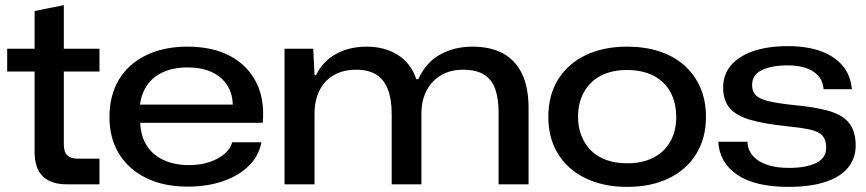

<svg xmlns="http://www.w3.org/2000/svg" viewBox="-20 -719 3380 749"><path d="M241 0Q178 0 146.5 -31.5Q115 -63 115 -125V-440H8V-529H115V-676L229 -699V-529H368V-440H229V-155Q229 -126 242.5 -113Q256 -100 284 -100H368V0Z M712 9Q618 9 549.5 -25Q481 -59 444 -119.5Q407 -180 407 -262Q407 -347 444 -408.5Q481 -470 550 -503.5Q619 -537 711 -537Q810 -537 878 -500.5Q946 -464 979.5 -398Q1013 -332 1005 -240H527Q529 -188 552.5 -151Q576 -114 618.5 -94.5Q661 -75 717 -75Q780 -75 827 -99.5Q874 -124 886 -164H1000Q990 -111 950.5 -72Q911 -33 849.5 -12Q788 9 712 9ZM525 -301 519 -311H896L888 -302Q889 -351 867 -385.5Q845 -420 805.5 -438Q766 -456 711 -456Q656 -456 615 -437Q574 -418 551.5 -383Q529 -348 525 -301Z M1090 0V-529H1202L1207 -426H1213Q1239 -480 1291 -508.5Q1343 -537 1410 -537Q1482 -537 1533 -504Q1584 -471 1604 -410H1612Q1641 -475 1696.5 -506Q1752 -537 1823 -537Q1893 -537 1941.5 -511Q1990 -485 2016 -432Q2042 -379 2042 -296V0H1925V-282Q1925 -333 1912.5 -370Q1900 -407 1869.5 -427Q1839 -447 1787 -447Q1737 -447 1700.5 -425.5Q1664 -404 1644 -365.5Q1624 -327 1624 -276V0H1508V-274Q1508 -331 1493.5 -369.5Q1479 -408 1448.5 -427.5Q1418 -447 1370 -447Q1318 -447 1281.5 -425.5Q1245 -404 1226 -365.5Q1207 -327 1207 -276V0Z M2427 10Q2357 10 2300.5 -9Q2244 -28 2203.5 -63.5Q2163 -99 2141 -149.5Q2119 -200 2119 -263Q2119 -348 2157.5 -409.5Q2196 -471 2265 -504Q2334 -537 2427 -537Q2496 -537 2552.5 -518.5Q2609 -500 2649.5 -464Q2690 -428 2712 -377.5Q2734 -327 2734 -263Q2734 -180 2696 -118.5Q2658 -57 2589 -23.5Q2520 10 2427 10ZM2427 -82Q2486 -82 2529 -104Q2572 -126 2595 -167Q2618 -208 2618 -263Q2618 -305 2605 -339Q2592 -373 2567 -397Q2542 -421 2506.5 -433.5Q2471 -446 2427 -446Q2367 -446 2324.5 -424Q2282 -402 2258.5 -360.5Q2235 -319 2235 -263Q2235 -222 2248.5 -188.5Q2262 -155 2286.5 -131Q2311 -107 2346.5 -94.5Q2382 -82 2427 -82Z M3054 10Q2990 10 2940 -2Q2890 -14 2855.5 -37.5Q2821 -61 2802.5 -93.5Q2784 -126 2782 -166H2896Q2897 -134 2916.5 -111.5Q2936 -89 2971.5 -76.5Q3007 -64 3057 -64Q3124 -64 3163.5 -83Q3203 -102 3203 -143Q3203 -173 3188.5 -189.5Q3174 -206 3140 -213.5Q3106 -221 3046 -227Q2960 -236 2905.5 -252Q2851 -268 2826 -298Q2801 -328 2801 -378Q2801 -428 2831.5 -464Q2862 -500 2918.5 -519.5Q2975 -539 3053 -539Q3129 -539 3183 -519Q3237 -499 3268 -461.5Q3299 -424 3303 -371H3193Q3190 -404 3171 -424.5Q3152 -445 3122 -454.5Q3092 -464 3053 -464Q2992 -464 2953 -446Q2914 -428 2914 -387Q2914 -361 2929.5 -346.5Q2945 -332 2979.5 -324Q3014 -316 3069 -310Q3158 -302 3212.5 -286.5Q3267 -271 3292.5 -239Q3318 -207 3318 -151Q3318 -103 3289.5 -66.5Q3261 -30 3202 -10Q3143 10 3054 10Z"/></svg>

Font: Mona Sans Expanded Medium
Style: Regular
Weight: 500
Width: 7
Designer: Deni Anggara
Foundry: GitHub
Version: Version 2.000